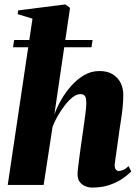

<svg xmlns="http://www.w3.org/2000/svg" viewBox="-20 -837 622 869"><path d="M396 12Q382 12 366.8 6Q351.5 0 341.2 -13.2Q331 -26.5 331 -49Q331 -58 333.2 -77.5Q335.5 -97 338.8 -121.8Q342 -146.5 345.5 -171.8Q349 -197 352 -217Q355.5 -242 358.8 -265Q362 -288 364.8 -307.8Q367.5 -327.5 369 -342.8Q370.5 -358 370.5 -366.5Q370.5 -381 368.8 -391Q367 -401 361 -406Q355 -411 343 -411Q327 -411 309 -397Q291 -383 273.8 -360.8Q256.5 -338.5 241.8 -313Q227 -287.5 218 -264L177.5 0H15L127 -752.5L60 -773L62.5 -790L275.5 -817L297 -801.5L226 -318.5Q236.5 -348.5 255.5 -382.5Q274.5 -416.5 301 -446.8Q327.5 -477 359.8 -496.2Q392 -515.5 429.5 -515.5Q467.5 -515.5 491.2 -500.2Q515 -485 526.5 -460.8Q538 -436.5 538 -409Q538 -379.5 535.2 -352.8Q532.5 -326 528.5 -300Q524.5 -274 520.5 -247Q518 -228.5 515 -207Q512 -185.5 509 -164Q506 -142.5 503.2 -123.8Q500.5 -105 499 -92.5Q499 -74.5 505 -68.8Q511 -63 517.5 -63Q526 -63 537.8 -68Q549.5 -73 562 -85L574 -61Q561 -47.5 537.2 -30.5Q513.5 -13.5 478.5 -0.8Q443.5 12 396 12ZM44 -656H399L394 -623H39Z"/></svg>

Font: Merriweather 144pt Black
Style: Italic
Weight: 900
Italic angle: -7.8°
Version: Version 2.101